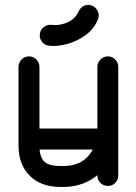

<svg xmlns="http://www.w3.org/2000/svg" viewBox="-20 -743 546 768"><path d="M453 -41.2Q453 -23.8 441 -11.5Q429 0.8 411.5 0.8Q394 0.8 381.8 -11.5Q369.5 -23.8 369.5 -41.2V-475.8Q369.5 -492.2 381.8 -504.9Q394 -517.5 411.5 -517.5Q429 -517.5 441 -504.9Q453 -492.2 453 -475.8ZM369.5 -233.8Q369.5 -251.2 381.8 -263.5Q394 -275.8 411.5 -275.8Q429 -275.8 441 -263.5Q453 -251.2 453 -233.8Q453 -165.5 424.9 -111.4Q396.8 -57.2 347 -26.2Q297.2 4.8 233 4.8H221.2Q144.5 4.8 99.2 -39.9Q54 -84.5 54 -161.8V-475.8Q54 -492.2 66.2 -504.9Q78.5 -517.5 96 -517.5Q113.5 -517.5 125.6 -504.9Q137.8 -492.2 137.8 -475.8V-161.8Q137.8 -116 156.2 -97.5Q174.8 -79 221.2 -79H233Q276.5 -79 307 -97.2Q337.5 -115.5 353.5 -150.4Q369.5 -185.2 369.5 -233.8ZM96 -145Q78.5 -145 66.2 -157.6Q54 -170.2 54 -186.8Q54 -204.2 66.2 -216.5Q78.5 -228.8 96 -228.8H407.2Q424.8 -228.8 437 -216.5Q449.2 -204.2 449.2 -186.8Q449.2 -170.2 437 -157.6Q424.8 -145 407.2 -145ZM294.2 -696.5Q299.2 -709.2 310.8 -716.8Q322.2 -724.2 336.5 -723.2Q353.2 -721.5 364.6 -708.4Q376 -695.2 375 -677.8Q374.2 -674.8 373.5 -671.6Q372.8 -668.5 372 -665.5Q355 -625.5 320.5 -601.1Q286 -576.8 246.9 -566.6Q207.8 -556.5 177.8 -560Q160.2 -561 148.9 -574.5Q137.5 -588 139.2 -605.2Q140.2 -622 153.6 -633.4Q167 -644.8 184.5 -643.8Q204.2 -641 226.4 -645.8Q248.5 -650.5 266.9 -663.4Q285.2 -676.2 294.2 -696.5Z"/></svg>

Font: Libertine-Super Thin
Style: Regular
Weight: 100
Designer: Bastien Sozeau
Foundry: NBR — Bastien Sozeau
Version: Version 2.003;gftools[0.9.33]